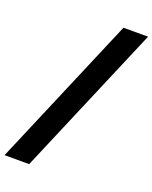

<svg xmlns="http://www.w3.org/2000/svg" viewBox="-231 -899 873 1100"><g transform="rotate(20 206.0 -349.5)"><path d="M86 110H-64L326.5 -809H476.5Z"/></g></svg>

Font: Argentum Sans
Style: Bold Italic
Weight: 700
Italic angle: -11°
Designer: Julieta Ulanovsky (font), Cristiano Sobral (main changes and remaster)
Foundry: Julieta Ulanovsky (font), Cristiano Sobral (main changes and remaster)
Version: Version 2.007;June 15, 2022;FontCreator 14.0.0.2814 64-bit; 